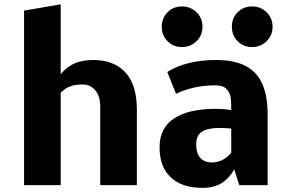

<svg xmlns="http://www.w3.org/2000/svg" viewBox="-20 -864 1329 896"><path d="M263.2 -843.8V-516.1Q266.1 -523.4 281.5 -537.4Q296.9 -551.3 313 -560.5Q353.5 -584 416 -584Q512.2 -584 565.4 -525.9Q618.7 -467.8 618.7 -353V0H447.8V-364.7Q447.8 -417 424.1 -443.4Q400.4 -469.7 367.9 -469.7Q335.4 -469.7 316.7 -464.1Q297.9 -458.5 288.1 -451.7Q278.3 -444.8 263.2 -431.6V0H92.3V-814.5Z M967.8 -106Q1021.5 -106 1059.1 -151.4V-263.2Q1060.1 -264.2 1040.3 -265.6Q1020.5 -267.1 1012.2 -267.1Q949.2 -267.1 922.4 -249.5Q895.5 -231.9 895.5 -190.4Q895.5 -148.9 914.6 -127.4Q933.6 -106 967.8 -106ZM983.4 -465.8Q885.3 -465.8 801.3 -426.3L760.7 -528.3Q850.6 -584 989.3 -584Q1148.4 -584 1199.2 -482.4Q1229 -423.8 1229 -329.1V0H1096.7L1073.2 -73.2Q1048.3 -30.3 1013.2 -8.8Q978 12.7 923.3 12.7Q829.1 12.7 776.9 -36.4Q724.6 -85.4 724.6 -176.5Q724.6 -267.6 793 -311.8Q861.3 -356 984.4 -356Q1027.3 -356 1059.1 -350.1Q1059.1 -406.7 1054.2 -419.4Q1043.9 -447.3 1027.6 -456.5Q1011.2 -465.8 983.4 -465.8ZM1089.1 -671.6Q1062 -698.7 1062 -739.3Q1062 -779.8 1089.1 -806.9Q1116.2 -834 1156.2 -834Q1196.3 -834 1224.1 -806.9Q1252 -779.8 1252 -739.3Q1252 -698.7 1224.1 -671.6Q1196.3 -644.5 1156.2 -644.5Q1116.2 -644.5 1089.1 -671.6ZM762 -671.6Q734.9 -698.7 734.9 -739.3Q734.9 -779.8 762 -806.9Q789.1 -834 829.1 -834Q869.1 -834 897 -806.9Q924.8 -779.8 924.8 -739.3Q924.8 -698.7 897 -671.6Q869.1 -644.5 829.1 -644.5Q789.1 -644.5 762 -671.6Z"/></svg>

Font: Nobile-bold
Style: Bold
Weight: 700
Version: Version 1.000;PS 001.000;hotconv 1.0.38